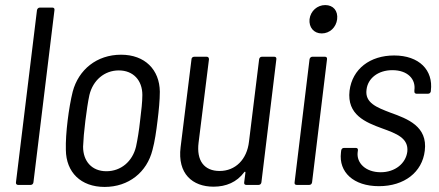

<svg xmlns="http://www.w3.org/2000/svg" viewBox="-20 -730 1734 758"><path d="M51 0H101C107 0 111 -4 112 -10L195 -690C196 -696 193 -700 187 -700H137C132 -700 127 -696 126 -690L43 -10C42 -4 46 0 51 0Z M393 8C488 8 560 -50 582 -138C591 -171 597 -212 602 -254C607 -294 611 -335 611 -368C610 -455 552 -514 458 -514C362 -514 290 -455 267 -368C259 -336 252 -295 247 -254C242 -213 239 -171 240 -138C241 -50 299 8 393 8ZM400 -54C343 -54 308 -93 308 -151C309 -178 312 -213 317 -253C322 -292 327 -328 333 -355C347 -413 392 -452 449 -452C506 -452 542 -413 542 -355C542 -328 538 -293 533 -253C529 -215 523 -179 517 -151C503 -93 458 -54 400 -54Z M1003 -496 963 -171C955 -100 909 -55 847 -55C786 -55 755 -96 764 -167L805 -496C805 -502 802 -506 796 -506H747C741 -506 736 -502 736 -496L693 -149C680 -44 740 7 823 7C873 7 915 -11 944 -50C946 -53 949 -53 949 -49L944 -10C943 -4 946 0 952 0H1001C1007 0 1011 -4 1012 -10L1071 -496C1072 -502 1069 -506 1063 -506H1014C1008 -506 1004 -502 1003 -496Z M1250 -598C1282 -598 1307 -622 1311 -654C1315 -687 1296 -710 1264 -710C1233 -710 1206 -687 1202 -654C1199 -622 1219 -598 1250 -598ZM1151 0H1201C1207 0 1211 -4 1212 -10L1271 -496C1272 -502 1269 -506 1263 -506H1213C1208 -506 1203 -502 1202 -496L1143 -10C1142 -4 1145 0 1151 0Z M1476 5C1576 5 1647 -50 1657 -135C1669 -231 1589 -261 1522 -285C1467 -306 1420 -324 1427 -376C1432 -421 1473 -453 1529 -453C1589 -453 1622 -418 1616 -374V-370C1615 -364 1619 -360 1624 -360H1670C1676 -360 1680 -364 1681 -370V-372C1691 -453 1635 -511 1536 -511C1441 -511 1371 -458 1360 -372C1349 -277 1423 -247 1489 -223C1544 -203 1594 -185 1588 -131C1582 -85 1540 -50 1483 -50C1423 -50 1387 -87 1392 -129L1393 -136C1394 -142 1391 -146 1385 -146H1338C1332 -146 1328 -142 1327 -136L1326 -127C1317 -51 1375 5 1476 5Z"/></svg>

Font: Barlow Semi Condensed
Style: Italic
Weight: 400
Width: 4
Italic angle: -7°
Designer: Jeremy Tribby
Foundry: Tribby Type
Version: Version 1.422;hotconv 1.0.109;makeotfexe 2.5.65596